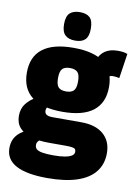

<svg xmlns="http://www.w3.org/2000/svg" viewBox="-105 -836 803 1123"><g transform="rotate(10 297.0 -274.5)"><path d="M256 220Q134 220 71 186.5Q8 153 8 85Q8 57 17.5 35Q27 13 46.5 -4.5Q66 -22 95 -33L187 2Q178 7 171.5 12.5Q165 18 161.5 24.5Q158 31 158 40Q158 56 168 65Q178 74 202.5 78.5Q227 83 270 83Q310 83 337 78Q364 73 377.5 64Q391 55 391 41Q391 31 387 25.5Q383 20 369.5 17.5Q356 15 330 15H229Q169 15 124 1.5Q79 -12 54.5 -39.5Q30 -67 30 -110Q30 -154 53.5 -183.5Q77 -213 114 -233L210 -209Q194 -199 186 -189.5Q178 -180 178 -166Q178 -151 189.5 -143.5Q201 -136 224 -136H397Q481 -136 528 -95.5Q575 -55 575 17Q575 82 539 127.5Q503 173 432.5 196.5Q362 220 256 220ZM276 -177Q155 -177 93.5 -225Q32 -273 32 -367Q32 -462 93.5 -509.5Q155 -557 276 -557Q398 -557 459 -509.5Q520 -462 520 -367Q520 -273 459 -225Q398 -177 276 -177ZM276 -298Q307 -298 321.5 -312.5Q336 -327 336 -367Q336 -408 321.5 -422.5Q307 -437 276 -437Q246 -437 231.5 -422.5Q217 -408 217 -367Q217 -327 231.5 -312.5Q246 -298 276 -298ZM490 -409 417 -508Q431 -547 460.5 -566Q490 -585 535 -585Q551 -585 566 -583Q581 -581 592 -576L570 -429Q561 -431 551.5 -432.5Q542 -434 531 -434Q519 -434 508 -428Q497 -422 490 -409ZM277 -600Q238 -600 217.5 -619.5Q197 -639 197 -684Q197 -731 217.5 -750Q238 -769 277 -769Q317 -769 336.5 -750Q356 -731 356 -684Q356 -639 336.5 -619.5Q317 -600 277 -600Z"/></g></svg>

Font: Georama ExtraBold
Style: Regular
Weight: 800
Designer: Jean-Baptiste Levee
Foundry: Production Type
Version: Version 1.001